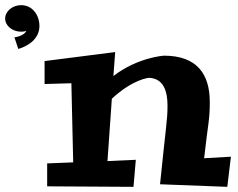

<svg xmlns="http://www.w3.org/2000/svg" viewBox="-20 -714 923 745"><path d="M51 -524C92 -536 133 -565 133 -613C133 -654 107 -694 62 -694C28 -694 0 -670 0 -642C0 -614 28 -591 62 -591C69 -591 76 -592 82 -594C79 -587 68 -574 36 -569ZM397 -89 414 -331C497 -408 558 -412 558 -412C613 -410 630 -363 630 -304C630 -247 624 -228 601 1L862 11L876 -106L772 -100C788 -241 794 -249 794 -318C794 -426 745 -498 616 -498C616 -498 515 -492 420 -419L427 -512L153 -477V-388L257 -391L264 -84L163 -80V9L498 11L507 -94Z"/></svg>

Font: Peralta
Style: Regular
Weight: 400
Designer: Astigmatic (AOETI)
Foundry: Astigmatic (AOETI)
Version: Version 1.000